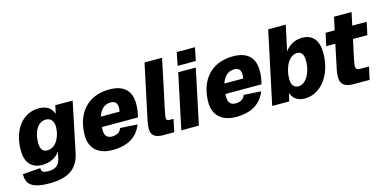

<svg xmlns="http://www.w3.org/2000/svg" viewBox="-86 -1190 3673 1816"><g transform="rotate(-15 1751.0 -282.0)"><path d="M217 162C391 162 496 104 528 -52L629 -538H459L442 -456C425 -511 384 -550 298 -550C136 -550 33 -404 33 -210C33 -93 88 -24 196 -24C274 -24 333 -58 368 -106L357 -48C342 24 302 48 235 48C180 48 168 32 168 0L-6 13C-6 104 32 162 217 162ZM278 -145C228 -145 210 -179 210 -237C210 -344 257 -430 337 -430C386 -430 413 -394 413 -338C413 -260 371 -145 278 -145Z M874 12C1027 12 1120 -49 1164 -161L995 -171C982 -130 946 -113 902 -113C856 -113 830 -138 830 -196C830 -205 830 -215 831 -224H1184C1194 -258 1202 -305 1202 -352C1202 -484 1129 -550 990 -550C773 -550 654 -400 654 -188C654 -68 729 12 874 12ZM972 -428C1011 -428 1035 -407 1035 -363C1035 -346 1033 -332 1031 -322H847C869 -390 911 -428 972 -428Z M1372 0H1480L1506 -124H1468C1444 -124 1436 -132 1436 -150C1436 -165 1441 -192 1447 -219L1551 -710H1379L1277 -230C1266 -180 1255 -131 1255 -96C1255 -29 1293 0 1372 0Z M1673 -598H1851L1877 -726H1699ZM1549 0H1721L1835 -538H1663Z M2084 12C2237 12 2330 -49 2374 -161L2205 -171C2192 -130 2156 -113 2112 -113C2066 -113 2040 -138 2040 -196C2040 -205 2040 -215 2041 -224H2394C2404 -258 2412 -305 2412 -352C2412 -484 2339 -550 2200 -550C1983 -550 1864 -400 1864 -188C1864 -68 1939 12 2084 12ZM2182 -428C2221 -428 2245 -407 2245 -363C2245 -346 2243 -332 2241 -322H2057C2079 -390 2121 -428 2182 -428Z M2757 12C2918 12 3036 -150 3036 -358C3036 -478 2985 -550 2879 -550C2805 -550 2749 -517 2709 -462L2762 -710H2590L2439 0H2605L2625 -78C2641 -22 2689 12 2757 12ZM2728 -115C2686 -115 2660 -146 2660 -203C2660 -322 2719 -423 2795 -423C2840 -423 2859 -389 2859 -328C2859 -213 2800 -115 2728 -115Z M3239 0H3393L3420 -124H3337C3305 -124 3291 -135 3291 -159C3291 -179 3298 -213 3305 -247L3341 -414H3482L3508 -538H3367L3394 -664H3222L3195 -538H3106L3079 -414H3168L3134 -251C3122 -196 3110 -145 3110 -101C3110 -33 3146 0 3239 0Z"/></g></svg>

Font: Geist ExtraBold
Style: Italic
Weight: 800
Italic angle: -12°
Designer: Basement.studio, Andrés Briganti, Mateo Zaragoza
Foundry: Basement.studio, Vercel, Andrés Briganti, Guido Ferreyra, Mateo Zaragoza
Version: Version 1.500